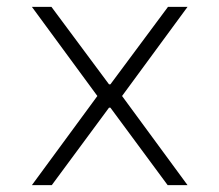

<svg xmlns="http://www.w3.org/2000/svg" viewBox="-20 -540 640 560"><path d="M73 0 264 -260 73 -520H130L298 -294H302L470 -520H527L336 -260L527 0H469L302 -226H298L131 0Z"/></svg>

Font: M PLUS Code Latin Expanded Light
Style: Regular
Weight: 300
Width: 7
Designer: Coji Morishita
Foundry: UNDERFOREST DESIGN
Version: Version 1.002; ttfautohint (v1.8.3)